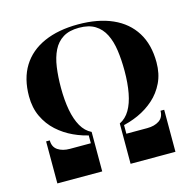

<svg xmlns="http://www.w3.org/2000/svg" viewBox="-110 -872 995 984"><g transform="rotate(-15 388.0 -380.0)"><path d="M313 -192Q264 -201 217 -222.8Q170 -244.5 132.5 -278.5Q95 -312.5 72.5 -360Q50 -407.5 50 -468.5Q50 -562.5 90.2 -627.5Q130.5 -692.5 206.5 -726.2Q282.5 -760 388 -760Q494 -760 569.8 -726.2Q645.5 -692.5 686 -627.5Q726.5 -562.5 726.5 -468.5Q726.5 -407.5 704 -360.8Q681.5 -314 644 -280.8Q606.5 -247.5 559.8 -226.5Q513 -205.5 463.5 -196.5V-214Q496.5 -230 517 -264.8Q537.5 -299.5 547.2 -351.2Q557 -403 557 -468.5Q557 -527 550 -577Q543 -627 524.5 -664Q506 -701 473 -721.5Q440 -742 388 -742Q336 -742 303 -721.5Q270 -701 251.8 -664Q233.5 -627 226.5 -577Q219.5 -527 219.5 -468.5Q219.5 -403 229.2 -350.2Q239 -297.5 259.5 -261.5Q280 -225.5 313 -209.5ZM75 0V-223H94.5Q94.5 -188 119.5 -171.2Q144.5 -154.5 183 -154.5H294V-202.5H313V0ZM463.5 0V-206.5L482.5 -207.5V-154.5H593.5Q632 -154.5 657 -171.2Q682 -188 682 -223H701.5V0Z"/></g></svg>

Font: Bodoni Moda 11pt ExtraBold
Style: Regular
Weight: 800
Designer: Owen Earl
Foundry: indestructible type
Version: Version 2.004